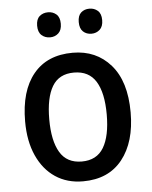

<svg xmlns="http://www.w3.org/2000/svg" viewBox="-53 -777 659 832"><g transform="rotate(-5 276.5 -361.5)"><path d="M506 -270Q506 -141 446 -65.5Q386 10 275 10Q206 10 155 -24Q104 -58 75.5 -121Q47 -184 47 -270Q47 -403 107 -476Q167 -549 278 -549Q380 -549 443 -477Q506 -405 506 -270ZM152 -270Q152 -177 182 -126.5Q212 -76 277 -76Q342 -76 372 -126Q402 -176 402 -270Q402 -364 371.5 -413.5Q341 -463 276 -463Q211 -463 181.5 -413.5Q152 -364 152 -270ZM135 -679Q135 -707 150 -720Q165 -733 187 -733Q208 -733 223 -720Q238 -707 238 -679Q238 -651 223 -637.5Q208 -624 187 -624Q165 -624 150 -637.5Q135 -651 135 -679ZM316 -679Q316 -707 330.5 -720Q345 -733 367 -733Q388 -733 403 -720Q418 -707 418 -679Q418 -651 403 -637.5Q388 -624 367 -624Q345 -624 330.5 -637.5Q316 -651 316 -679Z"/></g></svg>

Font: Noto Sans Malayalam SemiCondensed Medium
Style: Regular
Weight: 500
Width: 4
Designer: Jelle Bosma - Monotype Design Team
Foundry: Monotype Imaging Inc.
Version: Version 2.104; ttfautohint (v1.8.4.7-5d5b)